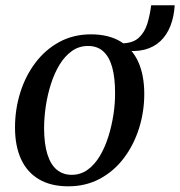

<svg xmlns="http://www.w3.org/2000/svg" viewBox="-20 -678 666 710"><path d="M316.5 -551Q381 -551 424.8 -525Q468.5 -499 491 -449.8Q513.5 -400.5 513.5 -330.5Q513.5 -265 494.2 -203.8Q475 -142.5 438.5 -94Q402 -45.5 349.8 -17.2Q297.5 11 232.5 11Q168.5 11 124.5 -14.8Q80.5 -40.5 58 -89.2Q35.5 -138 35.5 -206.5Q35.5 -273.5 54.8 -335.2Q74 -397 110.8 -445.8Q147.5 -494.5 199.5 -522.8Q251.5 -551 316.5 -551ZM305.5 -508Q272 -508 245.8 -489.2Q219.5 -470.5 200.2 -438.8Q181 -407 168.2 -367Q155.5 -327 149.2 -284.5Q143 -242 143 -202Q143.5 -144.5 155.5 -106.8Q167.5 -69 190.2 -50.2Q213 -31.5 245 -31.5Q278 -31.5 304 -50.2Q330 -69 349 -100.8Q368 -132.5 380.5 -172.2Q393 -212 399.5 -254.2Q406 -296.5 405.5 -336Q405.5 -390.5 395 -428.8Q384.5 -467 362.5 -487.5Q340.5 -508 305.5 -508ZM539 -658.5H626Q623.5 -616 610.2 -582.2Q597 -548.5 573.2 -526Q549.5 -503.5 515 -494.5Q480.5 -485.5 434.5 -492L429 -517.5Q471 -518 493 -538.2Q515 -558.5 524.8 -590.5Q534.5 -622.5 539 -658.5Z"/></svg>

Font: Merriweather 60pt
Style: Italic
Weight: 400
Italic angle: -7.8°
Version: Version 2.101